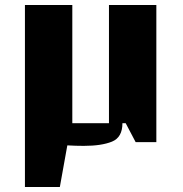

<svg xmlns="http://www.w3.org/2000/svg" viewBox="-20 -570 732 770"><path d="M80 180V-550H270V-76H417V-550H607V0H524L484 -76H471Q471 -19 429 -2Q387 15 316 15Q300 15 283.5 14.5Q267 14 250 13L220 180Z"/></svg>

Font: Unlock
Style: Regular
Weight: 400
Designer: Eduardo Rodriguez Tunni
Foundry: Eduardo Rodriguez Tunni
Version: Version 1.003; ttfautohint (v1.8.4.7-5d5b);gftools[0.9.23]